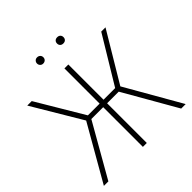

<svg xmlns="http://www.w3.org/2000/svg" viewBox="-220 -1015 1180 1180"><g transform="rotate(-45 370.0 -424.5)"><path d="M518 -361 725 0H686L488 -345H387V0H353V-345H250L53 0H14L221 -361L30 -682H69L251 -376H353V-682H387V-376H488L673 -682H710ZM436.5 -841.5Q444 -849 457 -849Q470 -849 477.5 -841.5Q485 -834 485 -822Q485 -810 477.5 -802.5Q470 -795 457 -795Q444 -795 436.5 -802.5Q429 -810 429 -822Q429 -834 436.5 -841.5ZM262.5 -841Q270 -849 282 -849Q294 -849 302 -841.5Q310 -834 310 -822Q310 -810 302 -802.5Q294 -795 282 -795Q270 -795 262.5 -803Q255 -811 255 -822Q255 -833 262.5 -841Z"/></g></svg>

Font: FiraSans
Style: Regular
Weight: 200
Designer: Carrois Corporate & Edenspiekermann AG
Foundry: Carrois Corporate GbR & Edenspiekermann AG
Version: Version 3.106;PS 003.106;hotconv 1.0.70;makeotf.lib2.5.58329